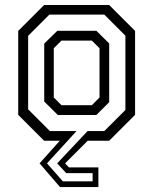

<svg xmlns="http://www.w3.org/2000/svg" viewBox="-20 -560 610 764"><path d="M178.5 -38.5H395L479 -122.5V-418L395 -502H176.5L92 -417.5V-125ZM210 -102.5 156 -156V-386.5L208 -437.5H363.5L414.5 -387V-153.5L363.5 -102.5ZM224.5 -141.5H345.5L376 -172V-368L345.5 -398.5H224.5L194 -368V-172ZM284.5 -38.5 167 90 230 161.5H348.5V129H243.5L207.5 90L328.5 -38.5ZM414.5 -540 517.5 -437V-103L414.5 0H329L239 90L254 106H371.5V184.5H219L137.5 90L218 0H155.5L52.5 -103V-437L155.5 -540Z"/></svg>

Font: Tourney Thin
Style: Regular
Weight: 400
Version: Version 1.015